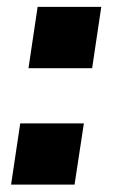

<svg xmlns="http://www.w3.org/2000/svg" viewBox="-20 -528 333 546"><path d="M61 -334 87 -508.5H268L242 -334ZM11.5 -3 37.5 -177H218.5L192 -3Z"/></svg>

Font: Public Sans Thin ExtraBold
Style: Italic
Weight: 800
Italic angle: -8°
Version: Version 2.001